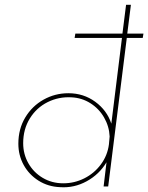

<svg xmlns="http://www.w3.org/2000/svg" viewBox="-20 -772 614 795"><path d="M571 -615H505L428 0H409L421 -100Q391 -50 339 -21.5Q287 7 229 3Q179 1 139.5 -24Q100 -49 78 -89Q56 -129 56 -177Q56 -238 84.5 -285.5Q113 -333 160.5 -359.5Q208 -386 263 -386Q326 -386 374.5 -350.5Q423 -315 441 -260L485 -615H289L292 -633H487L502 -752H522L507 -633H574ZM434 -207Q432 -249 411 -285.5Q390 -322 354.5 -344.5Q319 -367 276 -369Q223 -372 177 -349Q131 -326 103.5 -281.5Q76 -237 76 -179Q76 -134 97.5 -96Q119 -58 157 -35.5Q195 -13 242 -13Q288 -13 329 -33.5Q370 -54 397.5 -91Q425 -128 431 -174Z"/></svg>

Font: Josefin Sans Thin
Style: Italic
Weight: 200
Italic angle: -7°
Designer: Santiago Orozco
Foundry: Typemade
Version: Version 2.000